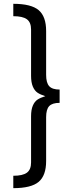

<svg xmlns="http://www.w3.org/2000/svg" viewBox="-20 -854 363 1008"><path d="M49.8 -834Q143.6 -834 182.9 -800.8Q222.2 -767.6 222.2 -690.9V-460.9Q222.2 -419.4 238.3 -401.6Q254.4 -383.8 293 -383.8V-314Q254.4 -314 238.3 -296.9Q222.2 -279.8 222.2 -238.8V-8.8Q222.2 67.9 182.9 100.8Q143.6 133.8 49.8 133.8V68.8Q99.1 68.8 121.1 52.7Q143.1 36.6 143.1 -1V-243.2Q143.1 -277.8 152.3 -299.3Q161.6 -320.8 176.5 -330.8Q191.4 -340.8 217.8 -349.1Q191.4 -357.4 176.5 -367.7Q161.6 -377.9 152.3 -399.7Q143.1 -421.4 143.1 -456.1V-699.2Q143.1 -736.8 121.1 -752.9Q99.1 -769 49.8 -769Z"/></svg>

Font: Fira Sans Book
Style: Regular
Weight: 350
Designer: Carrois Corporate & Edenspiekermann AG
Foundry: Carrois Corporate GbR & Edenspiekermann AG
Version: Version 4.203;PS 004.203;hotconv 1.0.88;makeotf.lib2.5.64775